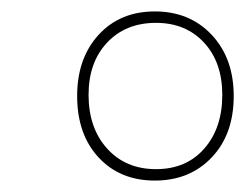

<svg xmlns="http://www.w3.org/2000/svg" viewBox="-20 -744 429 336"><path d="M251 -428Q190 -428 152.5 -468.5Q115 -509 115 -576Q115 -642 152.5 -683Q190 -724 251 -724Q312 -724 350.5 -683Q389 -642 389 -576Q389 -509 350.5 -468.5Q312 -428 251 -428ZM253 -448Q306 -448 337.5 -484Q369 -520 369 -578Q369 -635 337 -669.5Q305 -704 253 -704Q200 -704 167.5 -669.5Q135 -635 135 -578Q135 -520 167.5 -484Q200 -448 253 -448Z"/></svg>

Font: Noto Serif Display SemiCondensed
Style: Bold Italic
Weight: 700
Width: 4
Italic angle: -12°
Designer: Monotype Design Team
Foundry: Monotype Imaging Inc.
Version: Version 2.009